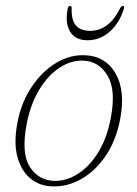

<svg xmlns="http://www.w3.org/2000/svg" viewBox="-20 -636 474 663"><path d="M277 -445Q345 -441.5 379.2 -382Q413.5 -322.5 395 -225Q381 -151 345 -98Q309 -45 260.2 -17.5Q211.5 10 158.5 7.5Q116 6 84.5 -20.2Q53 -46.5 40 -94.8Q27 -143 40 -211.5Q53 -281.5 89 -335.5Q125 -389.5 174.2 -419Q223.5 -448.5 277 -445ZM166.5 -11.5Q208 -10 248 -35Q288 -60 318.8 -109.2Q349.5 -158.5 362.5 -228.5Q381 -325 351.8 -374.2Q322.5 -423.5 270 -426.5Q227 -429 186.5 -402.8Q146 -376.5 115.5 -326.2Q85 -276 72 -207Q53 -107.5 82.5 -60.5Q112 -13.5 166.5 -11.5ZM291 -529.5Q322.5 -529.5 348.2 -548Q374 -566.5 395 -608Q399 -615.5 404 -615.5Q410.5 -615.5 408 -606.5Q393.5 -558 359.8 -527.5Q326 -497 282.5 -497Q239 -497 221.5 -527.8Q204 -558.5 214 -607Q216 -615.5 222 -615.5Q227.5 -615.5 227.5 -608Q226 -566.5 242.2 -548Q258.5 -529.5 291 -529.5Z"/></svg>

Font: Fraunces 72pt Soft Thin
Style: Italic
Weight: 100
Italic angle: -16°
Version: Version 1.000;[0bf87f6ff]